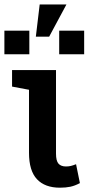

<svg xmlns="http://www.w3.org/2000/svg" viewBox="-43 -849 405 879"><path d="M231.4 10.3Q162.6 10.3 126.2 -28.6Q89.8 -67.4 89.8 -149.4V-438L12.2 -452.6V-528.3H213.4V-146Q213.4 -112.3 224.9 -99.6Q236.3 -86.9 258.8 -86.9Q272 -86.9 281.7 -89.4Q291.5 -91.8 305.2 -97.2L322.8 -10.7Q299.8 1.5 279.1 5.9Q258.3 10.3 231.4 10.3ZM121.1 -681.2 138.7 -828.6H261.2L182.1 -681.2ZM-22.9 -600.6V-708.5H91.3V-600.6ZM228 -600.6V-708.5H342.3V-600.6Z"/></svg>

Font: Roboto Slab Medium
Style: Regular
Weight: 500
Designer: Google
Version: Version 2.001; ttfautohint (v1.8.3)